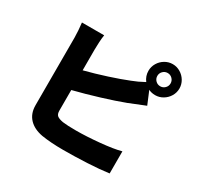

<svg xmlns="http://www.w3.org/2000/svg" viewBox="-181 -1034 1338 1301"><g transform="rotate(30 488.5 -383.5)"><path d="M815.4 -648.4Q836.9 -648.4 852.1 -663.6Q867.2 -678.7 867.2 -700.2Q867.2 -721.7 852.1 -736.8Q836.9 -752 815.4 -752Q793.9 -752 778.8 -736.8Q763.7 -721.7 763.7 -700.2Q763.7 -678.7 778.8 -663.6Q793.9 -648.4 815.4 -648.4ZM314.5 -757.8Q310.5 -734.4 308.6 -701.7Q306.6 -668.9 306.6 -643.6V-479.5Q390.6 -501 477.5 -529.3Q564.5 -557.6 625 -582Q669.9 -598.6 719.7 -626Q694.3 -659.2 694.3 -700.2Q694.3 -732.4 710.9 -760.3Q727.5 -788.1 755.4 -804.7Q783.2 -821.3 815.4 -821.3Q847.7 -821.3 875.5 -804.7Q903.3 -788.1 919.9 -760.3Q936.5 -732.4 936.5 -700.2Q936.5 -668 919.9 -640.1Q903.3 -612.3 875.5 -595.7Q847.7 -579.1 815.4 -579.1Q787.1 -579.1 763.7 -590.8L805.7 -490.2L776.4 -478.5Q706.1 -449.2 679.7 -439.5Q607.4 -412.1 503.9 -380.4Q400.4 -348.6 306.6 -325.2V-164.1Q306.6 -136.7 320.3 -125.5Q334 -114.3 367.2 -108.4Q402.3 -103.5 470.7 -103.5Q551.8 -103.5 654.3 -113.3Q756.8 -123 814.5 -138.7V34.2Q746.1 43.9 648.4 48.8Q550.8 53.7 460.9 53.7Q365.2 53.7 292 42Q223.6 29.3 186 -10.7Q148.4 -50.8 148.4 -115.2V-643.6Q148.4 -666 146 -700.7Q143.6 -735.4 140.6 -757.8Z"/></g></svg>

Font: Min Sans Black
Style: Regular
Weight: 900
Designer: Jinseong-Kim, NotoSansCJK, Nunito
Foundry: Jinseong-Kim
Version: Version 1.000